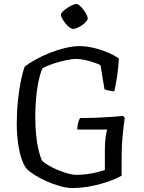

<svg xmlns="http://www.w3.org/2000/svg" viewBox="-20 -954 732 974"><path d="M347 0Q319 0 284 -10Q249 -20 215 -35Q181 -50 154 -67.5Q127 -85 114 -99Q90 -131 77.5 -193Q65 -255 65 -325Q65 -386 71 -443.5Q77 -501 86.5 -547Q96 -593 106 -617Q127 -633 160 -651.5Q193 -670 232 -685.5Q271 -701 310.5 -710.5Q350 -720 383 -720Q418 -720 455.5 -711Q493 -702 527 -687.5Q561 -673 583 -657Q580 -604 573 -560Q566 -516 560 -491Q539 -493 527.5 -495.5Q516 -498 510 -501L490 -623Q478 -630 455.5 -637.5Q433 -645 409 -650Q385 -655 367 -655Q345 -655 312 -648Q279 -641 247 -630Q215 -619 195 -607Q186 -586 179 -557.5Q172 -529 167.5 -495.5Q163 -462 161 -427Q159 -392 159 -358Q159 -314 163 -271.5Q167 -229 175 -195Q183 -161 193 -140Q204 -128 225 -115.5Q246 -103 272.5 -92Q299 -81 324 -74Q349 -67 368 -67Q393 -67 420 -70.5Q447 -74 471.5 -80Q496 -86 512 -92V-197Q512 -233 516 -259.5Q520 -286 524 -297H372Q372 -315 376.5 -331.5Q381 -348 386 -355Q422 -355 461.5 -356.5Q501 -358 538 -360.5Q575 -363 604 -366L613 -356Q609 -332 603 -274.5Q597 -217 597 -147V-63Q583 -54 556 -43Q529 -32 494 -22Q459 -12 421.5 -6Q384 0 347 0ZM350 -807Q344 -807 333 -815Q322 -823 312.5 -835Q303 -847 296 -859Q289 -871 289 -878Q289 -886 298.5 -895.5Q308 -905 321 -913.5Q334 -922 347 -928Q360 -934 367 -934Q375 -934 384.5 -925.5Q394 -917 403.5 -904.5Q413 -892 419 -880Q425 -868 425 -860Q425 -854 417 -844.5Q409 -835 396.5 -826.5Q384 -818 371.5 -812.5Q359 -807 350 -807Z"/></svg>

Font: Texturina Medium 12pt Light
Style: Regular
Weight: 300
Version: Version 1.002